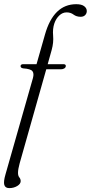

<svg xmlns="http://www.w3.org/2000/svg" viewBox="-40 -740 444 938"><path d="M60.5 -417Q60.5 -426.5 74 -426.5H138.5L179.5 -570.5Q221.5 -719.5 332.5 -719.5Q358.5 -719.5 371.2 -709.8Q384 -700 384 -686Q384 -674.5 376 -666.2Q368 -658 354 -658Q333.5 -658 319.2 -668.8Q305 -679.5 285.5 -679.5Q265.5 -679.5 249.5 -664.2Q233.5 -649 225.5 -625.5Q216.5 -599 219.5 -565.8Q222.5 -532.5 212.5 -496L193 -426.5H269.5Q281.5 -426.5 281.5 -418Q281.5 -410.5 274.5 -406Q267.5 -401.5 258 -401.5H186L56 58Q48 87 48 104.5Q48 119 54.5 126.8Q61 134.5 61 145Q61 158.5 44 168.8Q27 179 5.5 179Q-14.5 179 -19 163.2Q-23.5 147.5 -13.5 113L121 -359Q127 -381 118.5 -392.2Q110 -403.5 73.5 -406Q60.5 -408 60.5 -417Z"/></svg>

Font: Fraunces 144pt S050 Light
Style: Italic
Weight: 300
Italic angle: -16°
Version: Version 1.000; ttfautohint (v1.8.3)